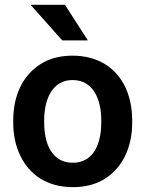

<svg xmlns="http://www.w3.org/2000/svg" viewBox="-20 -770 606 800"><path d="M35.2 -258.8C35.2 -207.5 44.9 -162.1 64.5 -121.6C103 -40.5 178.2 9.8 283.2 9.8C335.4 9.8 380.4 -2 417.5 -25.4C491.2 -72.3 530.8 -156.7 530.8 -258.8V-269C530.8 -320.3 521 -366.7 502 -407.2C462.9 -488.3 387.7 -538.1 282.2 -538.1C230 -538.1 185.5 -526.4 148.9 -502.9C74.7 -456.1 35.2 -372.1 35.2 -269ZM164.1 -269C164.1 -358.4 199.2 -436.5 282.2 -436.5C367.2 -436.5 401.9 -358.4 401.9 -269V-258.8C401.9 -167.5 367.2 -91.8 283.2 -91.8C198.7 -91.8 164.1 -167.5 164.1 -258.8ZM107.4 -750 239.3 -601.6H346.2L250.5 -750Z"/></svg>

Font: Vazirmatn SemiBold
Style: Regular
Weight: 600
Designer: Saber Rastikerdar
Foundry: Saber Rastikerdar
Version: Version 33.003